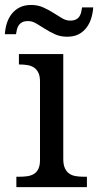

<svg xmlns="http://www.w3.org/2000/svg" viewBox="-44 -772 404 792"><path d="M37 -43Q54 -43 69.2 -45.2Q84.5 -47.5 96 -54.5Q107.5 -61.5 114.2 -75.2Q121 -89 121 -111.5V-436Q121 -458.5 114.2 -472.2Q107.5 -486 96 -493.5Q84.5 -501 69.2 -503.5Q54 -506 37 -506H34V-549H217V-116.5Q217 -92.5 223.8 -78Q230.5 -63.5 241.8 -55.8Q253 -48 268.5 -45.5Q284 -43 301 -43H314.5V0H23.5V-43ZM244.5 -687Q259.5 -687 268.8 -691.5Q278 -696 283.2 -703.8Q288.5 -711.5 290.8 -721.2Q293 -731 294.5 -741.5H340.5Q339 -718 332.2 -696.2Q325.5 -674.5 312.5 -657.5Q299.5 -640.5 280 -630.5Q260.5 -620.5 233 -620.5Q205.5 -620.5 183.2 -630.5Q161 -640.5 141.8 -652.8Q122.5 -665 105.8 -675Q89 -685 72.5 -685Q57 -685 48 -680.5Q39 -676 33.8 -668.5Q28.5 -661 26 -651.2Q23.5 -641.5 22 -631H-24Q-22.5 -654.5 -15.8 -676Q-9 -697.5 4.2 -714.5Q17.5 -731.5 37.2 -741.5Q57 -751.5 84.5 -751.5Q112 -751.5 134.2 -741.5Q156.5 -731.5 175.8 -719.2Q195 -707 211.8 -697Q228.5 -687 244.5 -687Z"/></svg>

Font: MM Phetkon
Style: Regular
Weight: 400
Designer: Khon Soe Zaw Thu
Version: Version 1.00 July 15, 2016, initial release